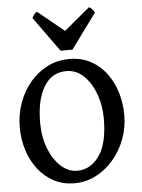

<svg xmlns="http://www.w3.org/2000/svg" viewBox="-60 -936 735 996"><g transform="rotate(-5 307.5 -437.5)"><path d="M288.1 14.6Q227.5 14.6 179.7 -11Q131.8 -36.6 98.1 -80.6Q64.5 -124.5 46.9 -180.9Q29.3 -237.3 29.3 -298.8Q29.3 -365.2 50.8 -425Q72.3 -484.9 110.8 -531Q149.4 -577.1 201.9 -603.5Q254.4 -629.9 316.4 -629.9Q379.4 -629.9 427.7 -603.5Q476.1 -577.1 509 -532.5Q542 -487.8 558.6 -431.6Q575.2 -375.5 575.2 -315.9Q575.2 -249.5 552.5 -189.9Q529.8 -130.4 490 -84.2Q450.2 -38.1 398.2 -11.7Q346.2 14.6 288.1 14.6ZM307.1 -48.8Q377 -48.8 422.4 -113.3Q467.8 -177.7 467.8 -307.1Q467.8 -374.5 446 -434.3Q424.3 -494.1 385.5 -531.5Q346.7 -568.8 294.9 -568.8Q219.2 -568.8 178 -500.7Q136.7 -432.6 136.7 -313Q136.7 -240.2 159.9 -180.2Q183.1 -120.1 221.9 -84.5Q260.7 -48.8 307.1 -48.8ZM274.9 -676.8 144 -858.9Q150.4 -868.7 156.2 -877Q162.1 -885.3 170.4 -888.7L307.1 -776.9L441.4 -888.7Q449.7 -885.3 456.8 -877Q463.9 -868.7 470.2 -858.9L336.9 -676.8Z"/></g></svg>

Font: David Libre Medium
Style: Regular
Weight: 500
Designer: Ismar David, J. Victor Gaultney, Annie Olsen and Meir Sadan
Foundry: Monotype Imaging Inc. & SIL International
Version: Version 1.100; ttfautohint (v1.8.4.7-5d5b)